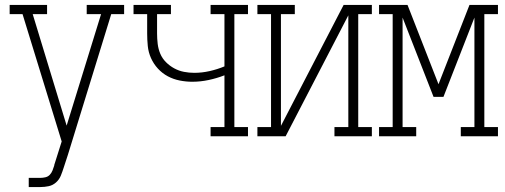

<svg xmlns="http://www.w3.org/2000/svg" viewBox="-20 -550 2040 775"><path d="M96 205V168H143Q153 168 163.5 165.5Q174 163 181 155.5Q188 148 192 138Q196 128 199 118V117Q199 117 199 117Q199 117 199 117Q199 117 199 116.5Q199 116 199 116L229 21L71 -493H19V-530H170V-493H112L249 -43L388 -493H330V-530H481V-493H429L254 75L237 127Q232 143 225.5 159Q219 175 206 186.5Q193 198 176.5 201.5Q160 205 143 205Z M830 0V-37H886V-246Q855 -234 822 -227Q789 -220 756 -220Q731 -220 705.5 -225Q680 -230 657.5 -242Q635 -254 617.5 -273Q600 -292 589.5 -315.5Q579 -339 576.5 -364.5Q574 -390 574 -415V-493H519V-530H670V-493H614V-415Q614 -394 616.5 -373Q619 -352 627 -333Q635 -314 650 -299Q665 -284 683.5 -274Q702 -264 722.5 -260Q743 -256 764 -256Q795 -256 826 -263Q857 -270 886 -282V-493H830V-530H981V-493H926V-37H981V0Z M1019 0V-37H1074V-493H1019V-530H1170V-493H1114V-42L1367 -530H1481V-493H1426V-37H1481V0H1330V-37H1386V-488L1133 0Z M1510 0V-37H1565V-493H1510V-530H1625L1750 -210L1875 -530H1990V-493H1935V-37H1990V0H1840V-37H1895V-479L1770 -159H1730L1605 -479V-37H1660V0Z"/></svg>

Font: Iosevka Slab Extralight
Style: Regular
Weight: 200
Monospace: yes
Designer: Belleve Invis
Foundry: Belleve Invis
Version: Version 11.1.1; ttfautohint (v1.8.3)